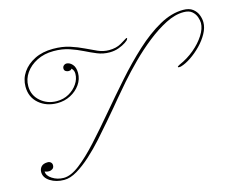

<svg xmlns="http://www.w3.org/2000/svg" viewBox="-84 -692 1030 827"><g transform="rotate(-15 431.0 -278.5)"><path d="M791 -566Q818 -566 833.5 -554Q849 -542 855.5 -525Q862 -508 862 -492Q862 -468 848 -442.5Q834 -417 812 -394.5Q790 -372 765.5 -355.5Q741 -339 720 -333Q717 -332 711 -332Q706 -332 706 -334.5Q706 -337 716 -342Q753 -358 783.5 -383.5Q814 -409 832.5 -438Q851 -467 851 -492Q851 -503 846 -518Q841 -533 828 -544.5Q815 -556 790 -556Q752 -556 710 -534.5Q668 -513 625 -479Q582 -445 543 -406Q504 -367 472 -330.5Q440 -294 419 -268.5Q398 -243 392 -236Q374 -215 348 -184.5Q322 -154 292 -120.5Q262 -87 229.5 -57.5Q197 -28 166 -9.5Q135 9 108 9Q72 9 46 -7.5Q20 -24 20 -49Q20 -63 29 -73Q38 -83 58 -83Q66 -83 71.5 -78Q77 -73 77 -65Q77 -54 69.5 -49Q62 -44 55 -44Q45 -44 40 -46Q35 -48 35 -48Q35 -29 57.5 -14.5Q80 0 108 0Q140 0 179.5 -30.5Q219 -61 265 -111.5Q311 -162 362 -222.5Q413 -283 466.5 -343.5Q520 -404 575 -454.5Q630 -505 684.5 -535.5Q739 -566 791 -566ZM206 -549Q248 -549 280.5 -538.5Q313 -528 339.5 -515Q366 -502 390 -491.5Q414 -481 439 -481Q471 -481 493.5 -494Q516 -507 520 -510Q524 -512 524 -512Q529 -512 525 -506Q524 -502 511.5 -493.5Q499 -485 480 -478Q461 -471 439 -471Q410 -471 384.5 -481.5Q359 -492 333 -505Q307 -518 276 -528.5Q245 -539 206 -539Q164 -539 131.5 -522.5Q99 -506 80.5 -479.5Q62 -453 62 -421Q62 -380 92.5 -353.5Q123 -327 165 -327Q195 -327 219 -340.5Q243 -354 257.5 -375.5Q272 -397 272 -420Q272 -432 267 -439Q262 -446 262 -446Q262 -446 258.5 -442.5Q255 -439 247 -439Q240 -439 234 -443Q228 -447 228 -455Q228 -463 233.5 -468Q239 -473 245 -473Q260 -473 272 -459.5Q284 -446 284 -421Q284 -393 267.5 -369.5Q251 -346 224 -332Q197 -318 165 -318Q116 -318 83 -346.5Q50 -375 50 -422Q50 -457 69.5 -485.5Q89 -514 124 -531.5Q159 -549 206 -549Z"/></g></svg>

Font: Kapakana Light
Style: Regular
Weight: 300
Designer: Kyosuke Nagai
Version: Version 1.000